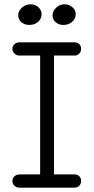

<svg xmlns="http://www.w3.org/2000/svg" viewBox="-20 -865 432 885"><path d="M115.2 -750Q93.3 -750 78.6 -762.5Q64 -774.9 64 -794.9Q64 -814 80.8 -829.6Q97.7 -845.2 121.1 -845.2Q141.6 -845.2 156.7 -831.8Q171.9 -818.4 171.9 -799.8Q171.9 -779.3 155.8 -764.6Q139.6 -750 115.2 -750ZM272 -750Q251 -750 236.6 -762.5Q222.2 -774.9 222.2 -794.9Q222.2 -814 239 -829.6Q255.9 -845.2 277.8 -845.2Q298.3 -845.2 313.7 -831.8Q329.1 -818.4 329.1 -799.8Q329.1 -779.3 312.7 -764.6Q296.4 -750 272 -750ZM69.8 0Q56.2 0 46.6 -9Q37.1 -18.1 37.1 -30.8Q37.1 -43.5 46.6 -52.2Q56.2 -61 69.8 -61H165V-608.9H69.8Q56.2 -608.9 46.6 -618.2Q37.1 -627.4 37.1 -640.1Q37.1 -652.8 46.6 -661.4Q56.2 -669.9 69.8 -669.9H323.2Q336.9 -669.9 345.5 -661.4Q354 -652.8 354 -640.1Q354 -627 345.2 -617.9Q336.4 -608.9 323.2 -608.9H229V-61H323.2Q337.4 -61 345.7 -52.5Q354 -43.9 354 -30.8Q354 -17.6 345.2 -8.8Q336.4 0 323.2 0Z"/></svg>

Font: Comic Neue
Style: Regular
Weight: 400
Designer: Craig Rozynski
Foundry: Craig Rozynski
Version: Version 2.003;hotconv 1.0.109;makeotfexe 2.5.65596